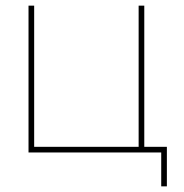

<svg xmlns="http://www.w3.org/2000/svg" viewBox="-20 -540 652 680"><path d="M491 -20H571V120H551V0H81V-520H101V-20H471V-520H491Z"/></svg>

Font: M PLUS 1p Thin
Style: Regular
Weight: 250
Version: Version 1.062